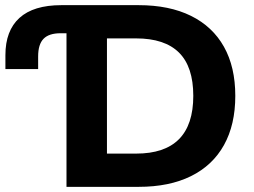

<svg xmlns="http://www.w3.org/2000/svg" viewBox="-20 -725 986 745"><path d="M238 0V-596H215Q170 -596 149 -574.5Q128 -553 128 -506V-457H1V-511Q1 -606 55.5 -655.5Q110 -705 218 -705H518Q637 -705 721 -663.5Q805 -622 849 -543.5Q893 -465 893 -353Q893 -241 849 -162Q805 -83 721 -41.5Q637 0 518 0ZM395 -129H508Q619 -129 674.5 -185Q730 -241 730 -353Q730 -466 674.5 -521Q619 -576 508 -576H395Z"/></svg>

Font: Nunito Sans 11pt ExtraBold
Style: Regular
Weight: 800
Version: Version 3.101;gftools[0.9.27]